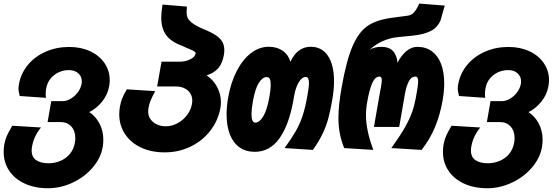

<svg xmlns="http://www.w3.org/2000/svg" viewBox="-38 -814 3058 1049"><path d="M-18 15.5Q-18 -5.5 -14.5 -25Q-10 -50 -1.2 -70.2Q7.5 -90.5 29 -127L186 -117.5Q146.5 -69.5 137 -13Q135 -3 135 8Q135 44.5 160 61.2Q185 78 227.5 78Q260.5 78 291 65.5Q321.5 53 343 27.8Q364.5 2.5 371 -34Q373.5 -49 373.5 -59.5Q373.5 -99 351.5 -123Q329.5 -147 295 -147H222L242 -261.5H305Q326 -261.5 348.2 -274.5Q370.5 -287.5 387 -309.5Q403.5 -331.5 408 -357Q409 -365 409 -369Q409 -396 389.8 -413.5Q370.5 -431 338 -431Q308.5 -431 282.2 -418.8Q256 -406.5 238 -384.2Q220 -362 215 -333.5Q214 -330 212.8 -320.2Q211.5 -310.5 211.5 -300Q211.5 -288 213.5 -279.5L69.5 -289.5L67.5 -299.5Q65.5 -307.5 64.2 -314.8Q63 -322 63 -329Q63 -341.5 65.5 -354Q76 -413 114.5 -459.5Q153 -506 212 -531.8Q271 -557.5 340 -557.5Q404 -557.5 454.5 -534Q505 -510.5 533.2 -469Q561.5 -427.5 561.5 -376Q561.5 -360 558.5 -343.5Q550 -295.5 519.2 -258Q488.5 -220.5 449.5 -201.5Q483.5 -180 505 -140Q526.5 -100 526.5 -50Q526.5 -29.5 523 -10Q512.5 50 468 101.8Q423.5 153.5 358.5 184Q293.5 214.5 224.5 214.5Q152.5 214.5 97.5 189.2Q42.5 164 12.2 118.8Q-18 73.5 -18 15.5Z M613.5 -190Q613.5 -209.5 617.5 -232.5Q621.5 -254 628.2 -273Q635 -292 655 -326L810 -316Q794 -287 785.2 -265.5Q776.5 -244 773 -223Q771.5 -214 771.5 -205.5Q771.5 -180.5 784.8 -162Q798 -143.5 820 -133.8Q842 -124 867 -124Q901.5 -124 932.5 -141Q963.5 -158 984.5 -186.2Q1005.5 -214.5 1011 -247Q1012.5 -255.5 1012.5 -263.5Q1012.5 -298.5 987.8 -320Q963 -341.5 924.5 -341.5H820.5L844.5 -477H945Q974 -477 1000.5 -489.5Q1027 -502 1030.5 -521Q1031.5 -528 1024 -533Q1016.5 -538 996 -546.5Q969 -557.5 957.5 -563.5Q895.5 -586 869.2 -623Q843 -660 843 -717Q843 -748 850 -789L983 -778L982.5 -766Q981.5 -753 981.5 -747.5Q981.5 -730 987 -717.2Q992.5 -704.5 1008.5 -691.2Q1024.5 -678 1056 -662.5Q1104 -643.5 1131.8 -627.2Q1159.5 -611 1173.5 -590.5Q1187.5 -570 1187.5 -540.5Q1187.5 -525 1185 -512.5Q1177 -467.5 1154 -441Q1131 -414.5 1091 -402.5Q1127.5 -377.5 1148.2 -338.8Q1169 -300 1169 -255.5Q1169 -239.5 1166 -223Q1153.5 -154 1110.2 -98.8Q1067 -43.5 1002 -12.5Q937 18.5 862 18.5Q788.5 18.5 732.2 -8Q676 -34.5 644.8 -82Q613.5 -129.5 613.5 -190Z M1200 -189Q1200 -232.5 1209 -283.5Q1223.5 -364.5 1255.8 -426.8Q1288 -489 1333.2 -523.8Q1378.5 -558.5 1430 -558.5Q1475 -558.5 1506.2 -537Q1537.5 -515.5 1548.5 -476.5Q1587 -558.5 1659.5 -558.5Q1721 -558.5 1754 -508.5Q1787 -458.5 1787 -370Q1787 -324 1777 -266.5Q1766.5 -207 1755.5 -166.2Q1744.5 -125.5 1724.8 -83.8Q1705 -42 1671.5 5L1517 -5Q1556.5 -60 1578.5 -98.5Q1600.5 -137 1615 -180.8Q1629.5 -224.5 1641 -288.5Q1650 -338.5 1650 -360.5Q1650 -393.5 1633 -393.5Q1611.5 -393.5 1594.2 -364.5Q1577 -335.5 1569 -290.5L1565 -267Q1541 -131 1488.5 -57.8Q1436 15.5 1354 15.5Q1305 15.5 1270.5 -9Q1236 -33.5 1218 -79.5Q1200 -125.5 1200 -189ZM1433.5 -282Q1441 -323 1441 -351.5Q1441 -374 1435.5 -383.5Q1430 -393 1420 -393Q1396 -393 1376 -361.2Q1356 -329.5 1343.5 -260Q1336 -216 1336 -190.5Q1336 -166.5 1341.5 -155.2Q1347 -144 1356.5 -144Q1379.5 -144 1400 -177.8Q1420.5 -211.5 1433.5 -282Z M1811 -171Q1811 -237 1828 -333.5Q1854 -481.5 1887.5 -560Q1921 -638.5 1969.5 -671.8Q2018 -705 2098 -716L2190.5 -728.5Q2211 -731.5 2224.8 -747.2Q2238.5 -763 2252.5 -794.5L2392 -783.5L2377.5 -733.5Q2371.5 -713 2369.5 -704Q2352.5 -663.5 2315.2 -644.5Q2278 -625.5 2214.5 -619L2134 -611Q2093.5 -607 2053.8 -589.8Q2014 -572.5 1981.5 -541.5Q1996.5 -551 2012 -554.5Q2027.5 -558 2047.5 -558Q2125 -558 2134 -471.5Q2153.5 -510.5 2181.5 -534.2Q2209.5 -558 2242 -558Q2288 -558 2321 -534.2Q2354 -510.5 2371.5 -465.5Q2389 -420.5 2389 -358Q2389 -315 2380 -264Q2366.5 -187.5 2339.5 -121.5Q2312.5 -55.5 2265.5 5L2100 -5Q2146.5 -69.5 2173.2 -116.2Q2200 -163 2213.2 -200.8Q2226.5 -238.5 2234.5 -282.5Q2240.5 -317 2243.5 -337Q2246.5 -357 2246.5 -370Q2246.5 -383 2243 -389.2Q2239.5 -395.5 2231.5 -395.5Q2209 -395.5 2195.2 -368.8Q2181.5 -342 2174.5 -301.5L2143 -120.5H2005L2038.5 -312.5Q2040.5 -324.5 2042 -330.5Q2048 -363.5 2048 -375Q2048 -385 2045 -390.2Q2042 -395.5 2035 -395.5Q2012 -395.5 1996.5 -361.5Q1981 -327.5 1969 -261Q1961.5 -220 1961.5 -184.5Q1961.5 -145.5 1970.8 -99.8Q1980 -54 2001.5 5L1842.5 -5Q1826.5 -44 1818.8 -84.2Q1811 -124.5 1811 -171Z M2382 15.5Q2382 -5.5 2385.5 -25Q2390 -50 2398.8 -70.2Q2407.5 -90.5 2429 -127L2586 -117.5Q2546.5 -69.5 2537 -13Q2535 -3 2535 8Q2535 44.5 2560 61.2Q2585 78 2627.5 78Q2660.5 78 2691 65.5Q2721.5 53 2743 27.8Q2764.5 2.5 2771 -34Q2773.5 -49 2773.5 -59.5Q2773.5 -99 2751.5 -123Q2729.5 -147 2695 -147H2622L2642 -261.5H2705Q2726 -261.5 2748.2 -274.5Q2770.5 -287.5 2787 -309.5Q2803.5 -331.5 2808 -357Q2809 -365 2809 -369Q2809 -396 2789.8 -413.5Q2770.5 -431 2738 -431Q2708.5 -431 2682.2 -418.8Q2656 -406.5 2638 -384.2Q2620 -362 2615 -333.5Q2614 -330 2612.8 -320.2Q2611.5 -310.5 2611.5 -300Q2611.5 -288 2613.5 -279.5L2469.5 -289.5L2467.5 -299.5Q2465.5 -307.5 2464.2 -314.8Q2463 -322 2463 -329Q2463 -341.5 2465.5 -354Q2476 -413 2514.5 -459.5Q2553 -506 2612 -531.8Q2671 -557.5 2740 -557.5Q2804 -557.5 2854.5 -534Q2905 -510.5 2933.2 -469Q2961.5 -427.5 2961.5 -376Q2961.5 -360 2958.5 -343.5Q2950 -295.5 2919.2 -258Q2888.5 -220.5 2849.5 -201.5Q2883.5 -180 2905 -140Q2926.5 -100 2926.5 -50Q2926.5 -29.5 2923 -10Q2912.5 50 2868 101.8Q2823.5 153.5 2758.5 184Q2693.5 214.5 2624.5 214.5Q2552.5 214.5 2497.5 189.2Q2442.5 164 2412.2 118.8Q2382 73.5 2382 15.5Z"/></svg>

Font: JuliaMono Black
Style: Italic
Weight: 900
Italic angle: -9°
Monospace: yes
Designer: cormullion
Foundry: corm
Version: Version 0.057; ttfautohint (v1.8.4)